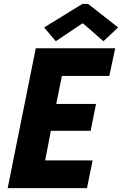

<svg xmlns="http://www.w3.org/2000/svg" viewBox="-20 -968 628 988"><path d="M19.5 0 164.1 -719.7H572.8L542.5 -577.1H298.3L269.5 -433.1H474.1L446.3 -294.9H241.7L212.4 -142.6H456.5L427.7 0ZM267.1 -755.9 207 -826.7 403.8 -947.8H433.6L587.9 -826.7L512.2 -755.9L407.7 -847.2H403.3Z"/></svg>

Font: Reddit Sans ExtraBold
Style: Italic
Weight: 800
Italic angle: -11.25°
Designer: Stephen Hutchings
Version: Version 1.013